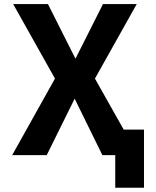

<svg xmlns="http://www.w3.org/2000/svg" viewBox="-20 -752 756 933"><path d="M346.7 -466.8 480.5 -732.4H644.5L441.4 -370.1L581.1 -122.1H679.7V160.2H540V2H477.5L342.8 -272.5L207 2H39.1L247.1 -370.1L43.9 -732.4H212.9Z"/></svg>

Font: Gen Shin Gothic Bold
Style: Bold
Weight: 700
Designer: [Source Han Sans]
Ryoko NISHIZUKA  (kana & ideographs); Paul D. Hunt (Latin, Greek & Cyrillic); Wenlong ZHANG  (bopomofo
Version: Version 1.002.20150607